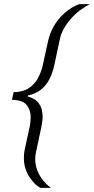

<svg xmlns="http://www.w3.org/2000/svg" viewBox="-20 -763 457 933"><path d="M177 150Q162 143 148 128.5Q134 114 122 95.5Q110 77 103 54Q96 31 96 6Q96 -5 97 -15.5Q98 -26 100 -36L125 -151Q127 -161 128 -172Q129 -183 129 -194Q129 -228 110 -252.5Q91 -277 38 -278L46 -315Q92 -316 120.5 -335Q149 -354 164.5 -383.5Q180 -413 187 -442L212 -556Q220 -595 236 -625.5Q252 -656 273 -679Q294 -702 317.5 -718Q341 -734 365 -743H417Q393 -731 369.5 -713.5Q346 -696 326 -673.5Q306 -651 291 -625Q276 -599 270 -569L244 -447Q236 -409 220 -378Q204 -347 178.5 -327Q153 -307 116 -299L115 -294Q153 -284 170 -259Q187 -234 187 -197Q187 -185 185.5 -172.5Q184 -160 181 -146L155 -24Q153 -16 152 -8Q151 0 151 8Q151 39 162 66.5Q173 94 190.5 115Q208 136 228 150Z"/></svg>

Font: Saira SemiExpanded Light
Style: Italic
Weight: 300
Width: 6
Italic angle: -12°
Designer: Hector Gatti with collaboration of the Omnibus-Type team
Foundry: Omnibus-Type
Version: Version 1.101